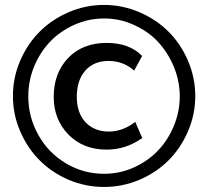

<svg xmlns="http://www.w3.org/2000/svg" viewBox="-20 -744 879 775"><path d="M399.9 10.7Q326.2 10.7 257.3 -18.1Q189.5 -47.4 140.1 -96.7Q90.8 -146 61.5 -213.9Q32.2 -281.7 32.2 -356.4Q32.2 -430.7 61.5 -499Q90.8 -566.9 140.1 -616.2Q189.5 -665.5 257.3 -694.8Q325.2 -724.1 399.9 -724.1Q474.1 -724.1 542.5 -694.8Q610.8 -665.5 660.2 -616.2Q709.5 -566.9 738.8 -499Q768.1 -430.7 768.1 -356.4Q768.1 -281.7 738.8 -213.9Q709.5 -146 660.2 -96.7Q610.8 -47.4 542.5 -18.1Q473.6 10.7 399.9 10.7ZM399.9 -42.5Q462.4 -42.5 519 -67.4Q576.2 -93.3 616.2 -134.8Q656.7 -176.3 681.2 -234.4Q705.6 -293 705.6 -355Q705.6 -417 681.2 -475.6Q656.7 -533.7 616.7 -576.2Q577.1 -618.2 519 -644Q463.4 -669.4 399.9 -669.4Q336.9 -669.4 280.3 -644Q223.1 -618.2 182.6 -576.2Q141.6 -533.2 117.9 -475.8Q94.2 -418.5 94.2 -355Q94.2 -271.5 134.8 -199.2Q174.8 -127.4 245.6 -85Q316.4 -42.5 399.9 -42.5ZM410.2 -140.1Q315.4 -140.1 255.9 -201.2Q196.8 -262.2 196.8 -353Q196.8 -448.7 254.9 -509.8Q313.5 -570.8 410.2 -570.8Q502.4 -570.8 553.7 -518.1L521.5 -459Q478 -498 418 -498Q358.9 -498 324.7 -459.5Q290 -420.4 290 -353Q290 -288.6 325.2 -250.5Q361.3 -212.9 419.4 -212.9Q475.1 -212.9 525.9 -252L554.2 -187Q488.8 -140.1 410.2 -140.1Z"/></svg>

Font: Ride Light
Style: Bold
Weight: 600
Version: Version 3.000